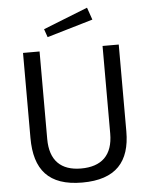

<svg xmlns="http://www.w3.org/2000/svg" viewBox="-63 -1014 835 1075"><g transform="rotate(-5 355.0 -476.5)"><path d="M626 -742H535V-250C535 -127 470 -69 356 -69C243 -69 181 -129 181 -250V-742H88V-264C88 -86 166 10 356 10C545 10 626 -84 626 -254ZM217 -864 233 -818 491 -894 467 -963Z"/></g></svg>

Font: Cheyenne Sans
Style: Regular
Weight: 400
Designer: The Public Sans project authors (U.S. Web Design System), Libre Franklin designed by Pablo Impallari and Rodrigo Fuenzal
Foundry: The Cheyenne Sans Project Authors
Version: Version 2.007